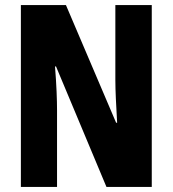

<svg xmlns="http://www.w3.org/2000/svg" viewBox="-20 -734 678 754"><path d="M576 0V-714H433V-419C433 -378 436 -322 440 -252H436L239 -714H62V0H204V-300C204 -341 202 -399 196 -473H200L398 0Z"/></svg>

Font: Noto Sans Armenian ExtraCondensed ExtraBold
Style: Regular
Weight: 800
Width: 2
Designer: Monotype Design Team
Foundry: Monotype Imaging Inc.
Version: Version 2.008